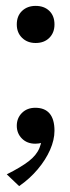

<svg xmlns="http://www.w3.org/2000/svg" viewBox="-20 -486 239 652"><path d="M45 146 3 106Q51 82 77.5 61.5Q104 41 114 16.5Q124 -8 124 -44L143 -11Q135 -5 123.5 -1.5Q112 2 100 2Q72 2 54.5 -15.5Q37 -33 37 -59Q37 -85 54.5 -102.5Q72 -120 100 -120Q132 -120 148.5 -100.5Q165 -81 165 -42Q165 -11 150 23Q135 57 108 89Q81 121 45 146ZM101 -340Q73 -340 55 -357.5Q37 -375 37 -403Q37 -432 55 -449Q73 -466 101 -466Q130 -466 147.5 -449Q165 -432 165 -403Q165 -375 147.5 -357.5Q130 -340 101 -340Z"/></svg>

Font: Sutasoma
Style: Regular
Weight: 400
Designer: Izhar Fathurrohim, Akbar Rohmanto, Arusyal Khofiqoini
Foundry: Kiwari Kolektiv
Version: Version 1.102